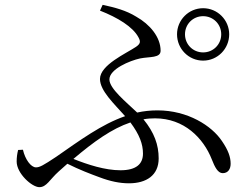

<svg xmlns="http://www.w3.org/2000/svg" viewBox="-20 -766 1040 795"><path d="M821 -699C863 -699 896 -666 896 -624C896 -582 863 -549 821 -549C779 -549 746 -582 746 -624C746 -666 779 -699 821 -699ZM821 -515C881 -515 929 -564 929 -624C929 -683 881 -732 821 -732C761 -732 713 -683 713 -624C713 -564 761 -515 821 -515ZM572 -130C572 -87 544 -61 479 -61C415 -61 344 -84 284 -108C369 -180 443 -233 520 -259C558 -208 572 -169 572 -130ZM394 -722C468 -693 530 -655 553 -612C563 -594 562 -585 543 -572C503 -545 394 -497 394 -439C394 -390 453 -336 498 -285C400 -251 311 -185 213 -117C159 -81 144 -73 129 -73C108 -73 84 -106 75 -146L55 -145C51 -129 49 -114 49 -97C49 -48 112 9 143 9C173 9 186 -23 223 -56L259 -88C309 -63 354 -46 392 -32C437 -15 476 -7 514 -7C586 -7 637 -40 637 -110C637 -166 619 -217 574 -272C590 -275 606 -276 622 -276C742 -276 822 -195 857 -106C869 -75 882 -49 902 -49C925 -49 935 -67 935 -88C935 -116 925 -144 899 -182C857 -245 758 -309 632 -309C603 -309 575 -306 548 -300C503 -343 433 -399 433 -437C433 -480 518 -515 560 -524C600 -532 645 -525 645 -556C645 -612 601 -665 544 -697C502 -723 456 -735 405 -746Z"/></svg>

Font: Source Han Serif AKR9
Style: Regular
Weight: 400
Designer: Ryoko NISHIZUKA 西塚涼子 (kana & ideographs); Frank Grießhammer (Latin, Greek & Cyrillic); Sandoll Communications 산돌커뮤니케이션, 
Foundry: Adobe Systems Incorporated
Version: Version 1.005;hotconv 1.0.107;makeotfexe 2.5.65593